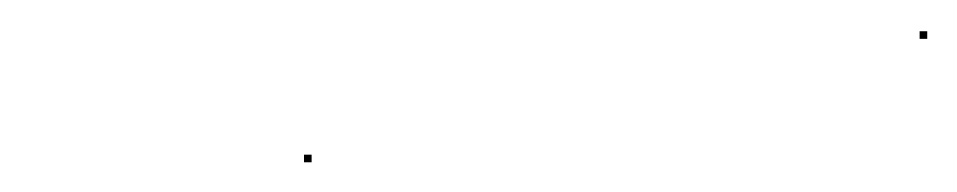

<svg xmlns="http://www.w3.org/2000/svg" viewBox="-20 -100 628 126"><path d="M583.5 -74.5H588.5V-79.5H583.5ZM179.5 6.5H184.5V1.5H179.5Z"/></svg>

Font: FRB American Cursive Just Endings
Style: Italic
Weight: 400
Italic angle: -25°
Version: Version 2.0;Modular Font Editor K font №1